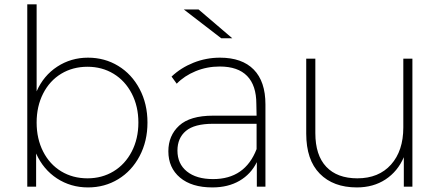

<svg xmlns="http://www.w3.org/2000/svg" viewBox="-20 -844 1972 868"><path d="M646.7 -290Q646.7 -205.6 611.1 -138.3Q575.6 -71.1 514.4 -33.9Q453.3 3.3 377.8 3.3Q300 3.3 237.8 -37.2Q175.6 -77.8 143.3 -150V0H103.3V-824.4H145.6V-431.1Q176.7 -502.2 238.9 -542.8Q301.1 -583.3 377.8 -583.3Q453.3 -583.3 514.4 -546.1Q575.6 -508.9 611.1 -441.7Q646.7 -374.4 646.7 -290ZM605.6 -290Q605.6 -363.3 575.6 -421.1Q545.6 -478.9 493.3 -510.6Q441.1 -542.2 375.6 -542.2Q308.9 -542.2 256.7 -510.6Q204.4 -478.9 175 -421.1Q145.6 -363.3 145.6 -290Q145.6 -216.7 175 -158.9Q204.4 -101.1 256.7 -69.4Q308.9 -37.8 375.6 -37.8Q441.1 -37.8 493.3 -69.4Q545.6 -101.1 575.6 -158.9Q605.6 -216.7 605.6 -290Z M811.1 -801.1H877.8L1030 -671.1H980ZM1180 -372.2V0H1141.1V-111.1Q1114.4 -56.7 1062.8 -26.7Q1011.1 3.3 940 3.3Q846.7 3.3 793.9 -41.1Q741.1 -85.6 741.1 -160Q741.1 -231.1 790 -276.1Q838.9 -321.1 943.3 -321.1H1140L1138.9 -374.4Q1138.9 -457.8 1097.2 -500.6Q1055.6 -543.3 973.3 -543.3Q915.6 -543.3 864.4 -522.2Q813.3 -501.1 778.9 -465.6L755.6 -497.8Q797.8 -537.8 855 -560.6Q912.2 -583.3 974.4 -583.3Q1074.4 -583.3 1127.2 -529.4Q1180 -475.6 1180 -372.2ZM1140 -170V-284.4H943.3Q858.9 -284.4 820.6 -252.2Q782.2 -220 782.2 -163.3Q782.2 -103.3 825 -68.9Q867.8 -34.4 943.3 -34.4Q1087.8 -34.4 1140 -170Z M1844.4 0H1805.6V-133.3Q1777.8 -68.9 1722.8 -32.8Q1667.8 3.3 1593.3 3.3Q1486.7 3.3 1425.6 -58.9Q1364.4 -121.1 1364.4 -240V-578.9H1405.6V-242.2Q1405.6 -142.2 1455 -90Q1504.4 -37.8 1595.6 -37.8Q1692.2 -37.8 1747.8 -100Q1803.3 -162.2 1803.3 -267.8V-578.9H1844.4Z"/></svg>

Font: Paperlogy 2 ExtraLight
Style: Regular
Weight: 250
Designer: redesigned by Lee Juim, glyphs from Gmarket Sans & Montserrat
Foundry: PT&
Version: Version 1.001